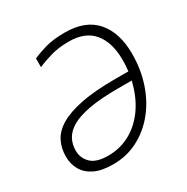

<svg xmlns="http://www.w3.org/2000/svg" viewBox="-167 -866 989 1018"><g transform="rotate(-30 327.5 -357.0)"><path d="M239 10Q169 10 125.5 -11.5Q82 -33 61.5 -69.5Q41 -106 41 -151Q41 -202 62 -243.5Q83 -285 132.5 -314.5Q182 -344 265 -360.5Q348 -377 471 -377H554Q555 -390 556.5 -405Q558 -420 558 -446Q558 -551 509 -611.5Q460 -672 359 -672Q297 -672 248.5 -658Q200 -644 164 -628V-681Q199 -697 246.5 -710.5Q294 -724 365 -724Q491 -724 554.5 -650.5Q618 -577 618 -449Q618 -354 590.5 -271Q563 -188 512 -125Q461 -62 391.5 -26Q322 10 239 10ZM239 -43Q312 -43 373.5 -76.5Q435 -110 479.5 -173.5Q524 -237 545 -326H461Q354 -326 284 -313Q214 -300 174.5 -276.5Q135 -253 118.5 -221.5Q102 -190 102 -152Q102 -107 134 -75Q166 -43 239 -43Z"/></g></svg>

Font: Noto Sans Light
Style: Italic
Weight: 300
Italic angle: -12°
Designer: Monotype Design Team
Foundry: Monotype Imaging Inc.
Version: Version 2.013; ttfautohint (v1.8.4.7-5d5b)